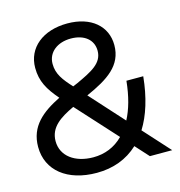

<svg xmlns="http://www.w3.org/2000/svg" viewBox="-107 -804 852 910"><g transform="rotate(-15 319.0 -349.0)"><path d="M304 -709C184 -709 103 -643 103 -544.5C103 -478.5 129 -434 177 -378.5C87.5 -334 19.5 -280.5 19.5 -179C19.5 -63 113.5 11.5 257.5 11.5C337.5 11.5 406.5 -14 461 -65L520 0H629.5L513 -128.5C551.5 -190 577.5 -272 587.5 -374H505C497.5 -299.5 480.5 -239 455.5 -192L308 -355L309.5 -355.5C417 -403.5 493.5 -452 493.5 -552.5C493.5 -645.5 420.5 -709 304 -709ZM106.5 -184C106.5 -252.5 161.5 -287.5 229.5 -319.5L407 -124.5C366.5 -83.5 316 -64 260.5 -64C171 -64 106.5 -110.5 106.5 -184ZM187.5 -541.5C187.5 -599 236.5 -635.5 301.5 -635.5C368 -635.5 410 -600.5 410 -547C410 -485.5 353.5 -458.5 277 -423L254.5 -413.5C213.5 -458.5 187.5 -491.5 187.5 -541.5Z"/></g></svg>

Font: MCL Standard
Style: Regular
Weight: 400
Designer: Květoslav Bartoš
Foundry: Florian Karsten
Version: Version 1.001;Glyphs 3.2.3 (3260)